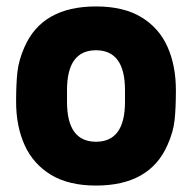

<svg xmlns="http://www.w3.org/2000/svg" viewBox="-20 -563 596 596"><path d="M278 13Q193 13 138 -20.5Q83 -54 56.5 -112.5Q30 -171 30 -247Q30 -302 34 -339Q38 -376 56 -417Q111 -543 278 -543Q364 -543 419 -509.5Q474 -476 500 -417.5Q526 -359 526 -283Q526 -228 522 -190.5Q518 -153 500 -113Q445 13 278 13ZM278 -123Q368 -123 368 -247V-283Q368 -407 278 -407Q188 -407 188 -283V-247Q188 -123 278 -123Z"/></svg>

Font: Tanohe Sans
Style: Bold
Weight: 700
Designer: Village Type and Design LLC & Cristiano Sobral
Foundry: Cooper Hewitt Smithsonian Design Museum
Version: Version 1.00;September 29, 2021;FontCreator 13.0.0.2655 64-b